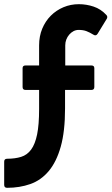

<svg xmlns="http://www.w3.org/2000/svg" viewBox="-89 -708 535 918"><path d="M419 -637Q427 -629 422 -619L378 -547Q370 -534 358 -542Q340 -553 324.5 -559Q309 -565 287 -565Q274 -565 262.5 -559Q251 -553 242 -542.5Q233 -532 228 -519Q223 -506 223 -491V-395H348Q362 -395 362 -382V-292Q362 -278 348 -278H222V-189Q222 -80 201.5 -7Q181 66 144 110Q107 154 56 172Q5 190 -55 190Q-69 190 -69 176V65Q-69 51 -55 51Q-17 51 12 42Q41 33 60 7Q79 -19 88.5 -65.5Q98 -112 98 -187V-278H33Q19 -278 19 -292V-382Q19 -395 33 -395H98V-491Q98 -535 113 -571Q128 -607 154 -633Q180 -659 214.5 -673.5Q249 -688 288 -688Q324 -688 358.5 -676.5Q393 -665 419 -637Z"/></svg>

Font: AL Dynamic
Style: Bold
Weight: 700
Version: Version 1.000; ttfautohint (v1.8.2) -l 8 -r 50 -G 200 -x 14 